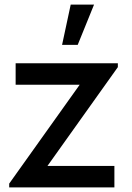

<svg xmlns="http://www.w3.org/2000/svg" viewBox="-20 -815 572 835"><path d="M389 -795H287.5L250 -620H318ZM477.5 0H20V-16.5L326.5 -446.5H48V-540H492.5V-523L186.5 -93.5H477.5Z"/></svg>

Font: Hauora SemiBold
Style: Regular
Weight: 600
Designer: Wayne Shih
Foundry: WCYS
Version: Version 1.001